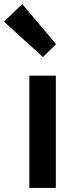

<svg xmlns="http://www.w3.org/2000/svg" viewBox="-62 -929 378 949"><path d="M83 0V-555H214V0ZM150 -647 -42 -822 48 -909 215 -711Z"/></svg>

Font: Noto Sans HK Thin SemiBold
Style: Regular
Weight: 600
Version: Version 2.004-H2;hotconv 1.0.118;makeotfexe 2.5.65603